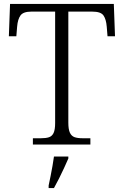

<svg xmlns="http://www.w3.org/2000/svg" viewBox="-20 -734 630 975"><path d="M147 0V-32H189Q213 -32 228.5 -37Q244 -42 252 -58.5Q260 -75 260 -109V-675H139Q98 -675 84 -655.5Q70 -636 67 -599L63 -550H25L31 -714H558L564 -550H526L522 -599Q519 -636 505.5 -655.5Q492 -675 449 -675H327V-111Q327 -77 335 -60Q343 -43 358.5 -37.5Q374 -32 398 -32H439V0ZM227 208Q232 185 237 159.5Q242 134 246.5 109Q251 84 254 61H327V71Q318 92 305.5 119Q293 146 279.5 173Q266 200 254 221H227Z"/></svg>

Font: Noto Serif Gujarati Light
Style: Regular
Weight: 300
Version: Version 2.102